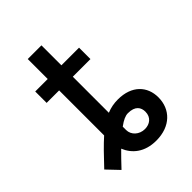

<svg xmlns="http://www.w3.org/2000/svg" viewBox="-200 -776 888 888"><g transform="rotate(-45 244.0 -332.0)"><path d="M141.7 -676.1V-545.5H60V-470.9H141.7V-176.5C109.7 -148.1 74.2 -111.2 30.5 -64.6L85.6 -6.7C111.2 -34.1 133.9 -57.5 154.1 -77.4C174.4 -27.3 219.5 11.4 295.5 11.4C388.8 11.4 443.9 -45.8 443.9 -123.6C443.9 -195 395.6 -249.3 304 -249.3C277.7 -249.3 254.3 -244.7 231.2 -235.1V-470.9H346.6V-545.5H231.2V-676.1ZM231.2 -122.2V-144.2C257.1 -163.4 275.9 -171.5 292.3 -171.5C339.5 -171.5 354.4 -147 354.4 -119C354.4 -82 327.1 -63.6 296.5 -63.6C259.2 -63.6 231.2 -90.2 231.2 -122.2Z"/></g></svg>

Font: Margiela Sans Text
Style: Regular
Weight: 400
Designer: Stefan Endress, Andreas Faust
Version: Version 1.100;FEAKit 1.0